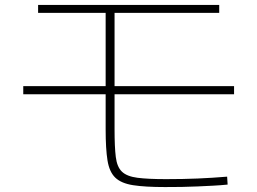

<svg xmlns="http://www.w3.org/2000/svg" viewBox="-20 -733 1040 776"><path d="M647 23Q566 23 518 15.5Q470 8 446 -15Q422 -38 414.5 -84.5Q407 -131 407 -210V-681H134V-713H866V-681H443V-210Q443 -139 448 -98.5Q453 -58 473 -39Q493 -20 535.5 -14.5Q578 -9 651 -9Q720 -9 779 -11.5Q838 -14 898 -19L900 13Q871 16 840.5 17.5Q810 19 778.5 20.5Q747 22 714.5 22.5Q682 23 647 23ZM74 -352V-385H926V-352Z"/></svg>

Font: M PLUS 2 Thin ExtraLight
Style: Regular
Weight: 250
Version: Version 1.001